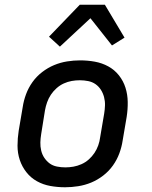

<svg xmlns="http://www.w3.org/2000/svg" viewBox="-20 -783 640 811"><path d="M255 8Q223 8 192.5 2.5Q162 -3 136 -17.5Q110 -32 91.5 -55.5Q73 -79 63.5 -107.5Q54 -136 54 -167.5Q54 -199 59 -231L76 -331Q80 -358 90 -385Q100 -412 117 -436Q134 -460 158 -478.5Q182 -497 208.5 -508Q235 -519 263 -523.5Q291 -528 318 -528Q350 -528 380.5 -522.5Q411 -517 437.5 -502.5Q464 -488 482.5 -464.5Q501 -441 510 -412.5Q519 -384 519.5 -352.5Q520 -321 515 -289L498 -189Q494 -162 484 -135Q474 -108 457 -84Q440 -60 416 -41.5Q392 -23 365.5 -12Q339 -1 310.5 3.5Q282 8 255 8ZM256 -76Q273 -76 290 -79Q307 -82 324 -89.5Q341 -97 355 -109.5Q369 -122 379 -137Q389 -152 395 -169Q401 -186 403 -203L420 -303Q423 -321 423.5 -338.5Q424 -356 419.5 -373Q415 -390 406 -404Q397 -418 383.5 -427.5Q370 -437 352.5 -440.5Q335 -444 317 -444Q300 -444 283 -441Q266 -438 249.5 -430.5Q233 -423 219 -410.5Q205 -398 195 -383Q185 -368 179 -351Q173 -334 170 -317L154 -217Q151 -199 150.5 -181.5Q150 -164 154 -147Q158 -130 167.5 -116Q177 -102 190 -92.5Q203 -83 220.5 -79.5Q238 -76 256 -76ZM233 -586 187 -628 317 -763H423L506 -624L453 -591L362 -706Z"/></svg>

Font: Iosevka Custom Medium Oblique
Style: Regular
Weight: 500
Italic angle: -9°
Designer: Belleve Invis
Foundry: Belleve Invis
Version: Version 27.0.1